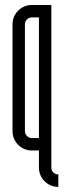

<svg xmlns="http://www.w3.org/2000/svg" viewBox="-20 -591 264 754"><path d="M29.2 -76.2V-495.2Q29.2 -526.9 51.4 -549.1Q73.7 -571.4 105.4 -571.4H181.6V66.6Q181.6 78.3 189.5 86.2Q197.4 94.1 209.1 94.1V142.9Q177.4 142.9 155.1 120.6Q132.9 98.3 132.9 66.6V0H105.4Q73.7 0 51.4 -22.3Q29.2 -44.6 29.2 -76.2ZM132.9 -48.7V-522.7H105.4Q94.1 -522.7 86 -514.8Q77.9 -506.9 77.9 -495.2V-76.2Q77.9 -65 86 -56.9Q94.1 -48.7 105.4 -48.7Z"/></svg>

Font: Marapfhont
Style: Book
Weight: 400
Version: Version 0.15